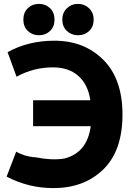

<svg xmlns="http://www.w3.org/2000/svg" viewBox="-20 -935 687 986"><path d="M158 -128Q250 -110 311 -121Q428 -151 446 -287H150V-420H444Q432 -501 382.5 -545Q333 -589 252 -589Q152 -589 65 -541L19 -667Q125 -726 259 -726Q413 -726 511 -627.5Q609 -529 609 -347Q609 -161 510.5 -65Q412 31 254 31Q127 31 14 -28L63 -156Q105 -132 159 -127ZM260 -834Q260 -798 237 -776Q214 -754 180 -754Q146 -754 123 -776Q100 -798 100 -834Q100 -871 123 -893Q146 -915 180 -915Q214 -915 237 -893Q260 -871 260 -834ZM381 -915Q414 -915 437.5 -892.5Q461 -870 461 -834Q461 -798 438 -776Q415 -754 381 -754Q347 -754 323.5 -776Q300 -798 300 -834Q300 -870 323.5 -892.5Q347 -915 381 -915Z"/></svg>

Font: Repo
Style: Bold
Weight: 700
Designer: Stefan Peev
Foundry: Context Ltd
Version: Version 001.000